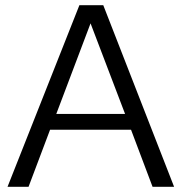

<svg xmlns="http://www.w3.org/2000/svg" viewBox="-20 -720 700 740"><path d="M9 0 286 -700H378L651 0H568L485 -220H173L90 0ZM197 -281H462L329 -630Z"/></svg>

Font: Red Hat Text VF
Style: Regular
Weight: 400
Designer: Pentagram, MCKL
Foundry: Pentagram, MCKL
Version: Version 1.023